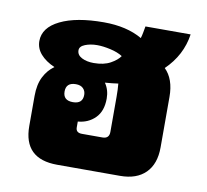

<svg xmlns="http://www.w3.org/2000/svg" viewBox="-65 -603 727 674"><g transform="rotate(10 298.5 -266.0)"><path d="M180 0Q60 0 60 -117V-224Q60 -265 74 -292.5Q88 -320 111 -336Q79 -350 61 -370.5Q43 -391 43 -417Q43 -465 100 -493Q157 -521 255 -521Q337 -521 392 -489Q395 -499 397 -510Q399 -521 401 -532H562Q551 -456 493 -400Q527 -367 527 -303V-123Q527 -64 495 -32Q463 0 404 0ZM244 -374Q280 -374 303.5 -387Q327 -400 337 -415Q320 -426 293.5 -432Q267 -438 246 -438Q222 -438 203 -430.5Q184 -423 184 -409Q184 -392 201.5 -383Q219 -374 244 -374ZM247 -122H320Q344 -122 344 -146V-271Q344 -284 343.5 -296Q343 -308 342 -318Q322 -315 295 -313Q311 -290 311 -259Q311 -214 286.5 -189.5Q262 -165 225 -162V-141Q225 -122 247 -122ZM196 -226Q231 -226 231 -258Q231 -272 222 -281Q213 -290 196 -290Q161 -290 161 -258Q161 -226 196 -226Z"/></g></svg>

Font: Noto Sans Thai Looped UI Black
Style: Regular
Weight: 900
Designer: Cadson Demak Team
Foundry: Cadson Demak Co., Ltd.
Version: Version 1.000